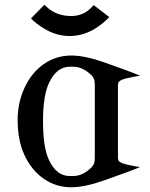

<svg xmlns="http://www.w3.org/2000/svg" viewBox="-20 -770 625 802"><path d="M109.4 -692.9 165 -750Q181.6 -735.8 184.6 -732.9Q223.1 -703.1 277.8 -703.1Q322.8 -703.1 355.5 -732.4L371.6 -748.5L436.5 -698.7Q408.7 -669.4 374.5 -648.9Q325.7 -619.6 270.5 -619.6Q215.3 -619.6 164.6 -650.4Q131.3 -670.4 109.4 -692.9ZM159.7 -264.6Q159.7 -154.8 184.1 -102.5Q215.8 -34.7 271 -34.7Q278.3 -34.7 285.6 -34.7Q326.2 -34.7 363.8 -72.3L368.7 -79.6Q376 -87.4 376 -112.3V-413.6Q376 -438.5 369.1 -446.3L364.3 -453.6Q326.7 -491.2 286.1 -491.2Q278.8 -491.2 271.5 -491.2Q216.3 -491.2 184.6 -423.3Q159.7 -370.1 159.7 -264.6ZM53.7 -269Q53.7 -341.3 82.5 -403.3Q111.3 -465.8 161.6 -501.5Q213.4 -538.1 277.8 -538.1Q334 -538.1 416 -509.3Q533.7 -467.8 565.4 -453.6Q554.7 -453.1 508.8 -442.9Q489.3 -438.5 479 -430.7Q472.7 -425.8 472.7 -413.6V-112.3Q472.7 -99.6 478.5 -95.2Q488.8 -87.4 508.3 -83Q554.2 -72.8 564.9 -72.3Q533.2 -58.1 415.5 -16.6Q333.5 12.2 277.3 12.2Q212.9 12.2 161.1 -24.4Q110.8 -60.1 82 -122.6Q53.7 -183.6 53.7 -269Z"/></svg>

Font: Modern Antiqua
Style: Regular
Weight: 500
Version: Version 1.0